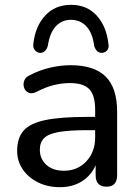

<svg xmlns="http://www.w3.org/2000/svg" viewBox="-20 -766 575 795"><path d="M146 -547Q133 -548 124.5 -558Q116 -568 118 -584Q126 -657 167 -701.5Q208 -746 274 -746Q340 -746 380.5 -701.5Q421 -657 429 -584Q432 -568 424 -558Q416 -548 402 -547Q379 -547 370 -576Q363 -630 337.5 -657Q312 -684 274 -684Q236 -684 211 -657Q186 -630 178 -576Q169 -547 146 -547ZM228 9Q177 9 137 -11Q97 -31 74 -65Q51 -99 51 -141Q51 -195 78 -225.5Q105 -256 168.5 -269Q232 -282 341 -282H374V-312Q374 -371 350 -396.5Q326 -422 270 -422Q236 -422 202 -413.5Q168 -405 130 -385Q111 -376 97.5 -382.5Q84 -389 79.5 -403.5Q75 -418 80.5 -432.5Q86 -447 104 -455Q147 -477 190 -486.5Q233 -496 272 -496Q370 -496 417.5 -449Q465 -402 465 -303V-41Q465 7 421 7Q376 7 376 -41V-82Q358 -40 319.5 -15.5Q281 9 228 9ZM374 -227H342Q267 -227 224 -219.5Q181 -212 163 -194.5Q145 -177 145 -146Q145 -108 172 -83.5Q199 -59 245 -59Q301 -59 337.5 -98Q374 -137 374 -197Z"/></svg>

Font: Chiron GoRound TC
Style: Regular
Weight: 400
Designer: Ryoko NISHIZUKA 西塚涼子 (kana, bopomofo & ideographs); Paul D. Hunt (Latin, Greek & Cyrillic); Sandoll Communications 산돌커뮤니
Foundry: Adobe
Version: Version 1.000;hotconv 1.1.1;makeotfexe 2.6.0